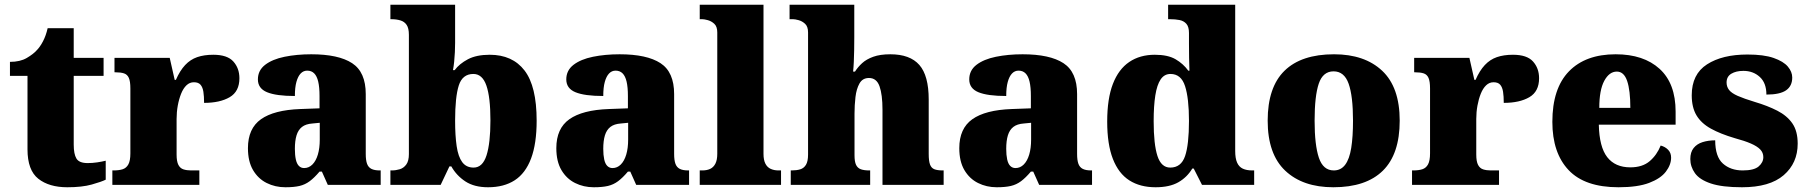

<svg xmlns="http://www.w3.org/2000/svg" viewBox="-20 -780 7628 810"><path d="M264 10Q187 10 141.5 -26Q96 -62 96 -150V-460H22V-519Q65 -519 93 -535.5Q121 -552 135 -568Q149 -582 161.5 -606Q174 -630 181 -661H291V-536H417V-460H291V-170Q291 -130 302.5 -111Q314 -92 350 -92Q370 -92 390 -95Q410 -98 426 -102V-22Q408 -13 367 -1.5Q326 10 264 10Z M454 0V-61H459Q482 -61 497.5 -66Q513 -71 521.5 -86.5Q530 -102 530 -133V-407Q530 -437 523.5 -451.5Q517 -466 503 -470.5Q489 -475 467 -475H463V-536H696L717 -443H722Q739 -482 761 -505.5Q783 -529 812 -539Q841 -549 880 -549Q939 -549 964.5 -520.5Q990 -492 990 -450Q990 -394 949 -370Q908 -346 841 -346Q841 -374 838 -393Q835 -412 826 -422.5Q817 -433 798 -433Q780 -433 766.5 -420Q753 -407 744 -384.5Q735 -362 730 -334.5Q725 -307 725 -278V-128Q725 -99 732.5 -84.5Q740 -70 754 -65.5Q768 -61 786 -61H821V0Z M1184 10Q1141 10 1105 -8Q1069 -26 1047.5 -62.5Q1026 -99 1026 -155Q1026 -238 1081 -277Q1136 -316 1247 -320L1328 -323V-375Q1328 -412 1322.5 -435.5Q1317 -459 1305.5 -470.5Q1294 -482 1276 -482Q1260 -482 1248.5 -470Q1237 -458 1230.5 -434.5Q1224 -411 1224 -375Q1145 -375 1106.5 -391Q1068 -407 1068 -445Q1068 -483 1098.5 -506.5Q1129 -530 1180.5 -540.5Q1232 -551 1293 -551Q1408 -551 1465.5 -513.5Q1523 -476 1523 -383V-131Q1523 -104 1528.5 -89Q1534 -74 1547 -67.5Q1560 -61 1582 -61H1586V0H1363L1338 -56H1328Q1306 -30 1286.5 -15.5Q1267 -1 1243.5 4.5Q1220 10 1184 10ZM1263 -71Q1283 -71 1298 -86Q1313 -101 1321 -128Q1329 -155 1329 -191V-262L1298 -259Q1270 -257 1254 -244.5Q1238 -232 1231 -209Q1224 -186 1224 -152Q1224 -126 1228 -107.5Q1232 -89 1241 -80Q1250 -71 1263 -71Z M2039 10Q1981 10 1943.5 -14.5Q1906 -39 1884 -78H1876L1839 0H1627V-61H1633Q1650 -61 1666.5 -66Q1683 -71 1694 -86Q1705 -101 1705 -130V-633Q1705 -661 1695.5 -675Q1686 -689 1669 -694Q1652 -699 1631 -699H1627V-760H1900V-599Q1900 -581 1899 -560Q1898 -539 1896 -519.5Q1894 -500 1891 -484H1898Q1918 -511 1954 -530Q1990 -549 2046 -549Q2142 -549 2193 -482.5Q2244 -416 2244 -271Q2244 -174 2220.5 -111.5Q2197 -49 2151.5 -19.5Q2106 10 2039 10ZM1978 -73Q2016 -73 2032.5 -124.5Q2049 -176 2049 -272Q2049 -370 2032 -419Q2015 -468 1977 -468Q1931 -468 1915.5 -419.5Q1900 -371 1900 -271Q1900 -208 1906.5 -163.5Q1913 -119 1930 -96Q1947 -73 1978 -73Z M2485 10Q2442 10 2406 -8Q2370 -26 2348.5 -62.5Q2327 -99 2327 -155Q2327 -238 2382 -277Q2437 -316 2548 -320L2629 -323V-375Q2629 -412 2623.5 -435.5Q2618 -459 2606.5 -470.5Q2595 -482 2577 -482Q2561 -482 2549.5 -470Q2538 -458 2531.5 -434.5Q2525 -411 2525 -375Q2446 -375 2407.5 -391Q2369 -407 2369 -445Q2369 -483 2399.5 -506.5Q2430 -530 2481.5 -540.5Q2533 -551 2594 -551Q2709 -551 2766.5 -513.5Q2824 -476 2824 -383V-131Q2824 -104 2829.5 -89Q2835 -74 2848 -67.5Q2861 -61 2883 -61H2887V0H2664L2639 -56H2629Q2607 -30 2587.5 -15.5Q2568 -1 2544.5 4.5Q2521 10 2485 10ZM2564 -71Q2584 -71 2599 -86Q2614 -101 2622 -128Q2630 -155 2630 -191V-262L2599 -259Q2571 -257 2555 -244.5Q2539 -232 2532 -209Q2525 -186 2525 -152Q2525 -126 2529 -107.5Q2533 -89 2542 -80Q2551 -71 2564 -71Z M2932 0V-61H2943Q2962 -61 2976 -67.5Q2990 -74 2998 -89.5Q3006 -105 3006 -131V-643Q3006 -668 2993.5 -679.5Q2981 -691 2966 -695Q2951 -699 2943 -699H2932V-760H3201V-131Q3201 -105 3209 -89.5Q3217 -74 3231.5 -67.5Q3246 -61 3264 -61H3275V0Z M3316 0V-61H3320Q3340 -61 3355.5 -65.5Q3371 -70 3380 -84.5Q3389 -99 3389 -128V-643Q3389 -668 3376.5 -679.5Q3364 -691 3349 -695Q3334 -699 3326 -699H3311V-760H3584V-622Q3584 -595 3583.5 -568.5Q3583 -542 3582 -519Q3581 -496 3579 -478H3587Q3599 -497 3617 -513.5Q3635 -530 3664 -540.5Q3693 -551 3736 -551Q3819 -551 3858.5 -506Q3898 -461 3898 -360V-131Q3898 -101 3903.5 -86Q3909 -71 3922 -66Q3935 -61 3957 -61H3961V0H3703V-317Q3703 -381 3690.5 -416Q3678 -451 3646 -451Q3619 -451 3606 -428Q3593 -405 3589 -370.5Q3585 -336 3585 -301V-125Q3585 -98 3591.5 -84.5Q3598 -71 3611.5 -66Q3625 -61 3647 -61H3651V0Z M4185 10Q4142 10 4106 -8Q4070 -26 4048.5 -62.5Q4027 -99 4027 -155Q4027 -238 4082 -277Q4137 -316 4248 -320L4329 -323V-375Q4329 -412 4323.5 -435.5Q4318 -459 4306.5 -470.5Q4295 -482 4277 -482Q4261 -482 4249.5 -470Q4238 -458 4231.5 -434.5Q4225 -411 4225 -375Q4146 -375 4107.5 -391Q4069 -407 4069 -445Q4069 -483 4099.5 -506.5Q4130 -530 4181.5 -540.5Q4233 -551 4294 -551Q4409 -551 4466.5 -513.5Q4524 -476 4524 -383V-131Q4524 -104 4529.5 -89Q4535 -74 4548 -67.5Q4561 -61 4583 -61H4587V0H4364L4339 -56H4329Q4307 -30 4287.5 -15.5Q4268 -1 4244.5 4.5Q4221 10 4185 10ZM4264 -71Q4284 -71 4299 -86Q4314 -101 4322 -128Q4330 -155 4330 -191V-262L4299 -259Q4271 -257 4255 -244.5Q4239 -232 4232 -209Q4225 -186 4225 -152Q4225 -126 4229 -107.5Q4233 -89 4242 -80Q4251 -71 4264 -71Z M4855 10Q4790 10 4744.5 -19Q4699 -48 4675 -109.5Q4651 -171 4651 -267Q4651 -364 4675 -426Q4699 -488 4744 -518.5Q4789 -549 4852 -549Q4907 -549 4939.5 -530Q4972 -511 4993 -482H4998Q4997 -505 4996.5 -536Q4996 -567 4996 -596V-641Q4996 -667 4985 -679.5Q4974 -692 4956 -695.5Q4938 -699 4916 -699H4908V-760H5191V-143Q5191 -112 5199 -94Q5207 -76 5223 -68.5Q5239 -61 5263 -61H5271V0H5051L5016 -69H5010Q4988 -32 4951 -11Q4914 10 4855 10ZM4917 -73Q4963 -73 4979.5 -121.5Q4996 -170 4996 -270Q4996 -365 4979.5 -416.5Q4963 -468 4918 -468Q4892 -468 4876.5 -445Q4861 -422 4854 -377.5Q4847 -333 4847 -269Q4847 -171 4863 -122Q4879 -73 4917 -73Z M5605 10Q5476 10 5402 -60Q5328 -130 5328 -271Q5328 -412 5399 -481.5Q5470 -551 5608 -551Q5737 -551 5811 -481.5Q5885 -412 5885 -271Q5885 -130 5814 -60Q5743 10 5605 10ZM5607 -61Q5637 -61 5655 -85Q5673 -109 5680.5 -156Q5688 -203 5688 -271Q5688 -375 5669.5 -427Q5651 -479 5606 -479Q5561 -479 5543.5 -427Q5526 -375 5526 -271Q5526 -168 5544 -114.5Q5562 -61 5607 -61Z M5937 0V-61H5942Q5965 -61 5980.5 -66Q5996 -71 6004.5 -86.5Q6013 -102 6013 -133V-407Q6013 -437 6006.5 -451.5Q6000 -466 5986 -470.5Q5972 -475 5950 -475H5946V-536H6179L6200 -443H6205Q6222 -482 6244 -505.5Q6266 -529 6295 -539Q6324 -549 6363 -549Q6422 -549 6447.5 -520.5Q6473 -492 6473 -450Q6473 -394 6432 -370Q6391 -346 6324 -346Q6324 -374 6321 -393Q6318 -412 6309 -422.5Q6300 -433 6281 -433Q6263 -433 6249.5 -420Q6236 -407 6227 -384.5Q6218 -362 6213 -334.5Q6208 -307 6208 -278V-128Q6208 -99 6215.5 -84.5Q6223 -70 6237 -65.5Q6251 -61 6269 -61H6304V0Z M6808 10Q6666 10 6597.5 -62.5Q6529 -135 6529 -266Q6529 -407 6599 -479Q6669 -551 6796 -551Q6914 -551 6981.5 -489.5Q7049 -428 7049 -309V-254H6725Q6727 -160 6760.5 -117Q6794 -74 6858 -74Q6909 -74 6939.5 -100Q6970 -126 6986 -166Q7005 -161 7017.5 -148Q7030 -135 7030 -115Q7030 -85 7008 -56Q6986 -27 6937.5 -8.5Q6889 10 6808 10ZM6858 -325Q6858 -399 6844.5 -438.5Q6831 -478 6801 -478Q6769 -478 6748 -439Q6727 -400 6727 -325Z M7329 10Q7245 10 7197.5 -6Q7150 -22 7130.5 -49.5Q7111 -77 7111 -109Q7111 -138 7125 -155.5Q7139 -173 7163 -180.5Q7187 -188 7216 -188Q7216 -119 7248.5 -90Q7281 -61 7332 -61Q7380 -61 7399.5 -78Q7419 -95 7419 -117Q7419 -136 7406 -149.5Q7393 -163 7366.5 -174.5Q7340 -186 7299 -197Q7238 -215 7197.5 -237.5Q7157 -260 7137 -293.5Q7117 -327 7117 -378Q7117 -467 7181.5 -508.5Q7246 -550 7352 -550Q7421 -550 7462.5 -535.5Q7504 -521 7522.5 -499Q7541 -477 7541 -453Q7541 -417 7515 -399Q7489 -381 7432 -381Q7432 -430 7404 -455.5Q7376 -481 7335 -481Q7304 -481 7284 -469Q7264 -457 7264 -432Q7264 -414 7274.5 -400.5Q7285 -387 7311 -375.5Q7337 -364 7383 -350Q7437 -334 7478 -313Q7519 -292 7541.5 -259.5Q7564 -227 7564 -174Q7564 -92 7505 -41Q7446 10 7329 10Z"/></svg>

Font: Noto Serif Bengali Black
Style: Regular
Weight: 900
Version: Version 2.003